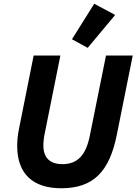

<svg xmlns="http://www.w3.org/2000/svg" viewBox="-20 -995 730 1027"><path d="M596 -915 484 -975 365 -785 449 -739ZM160 -698 81 -303C74 -269 72 -240 72 -214C72 -65 156 12 308 12C481 12 566 -79 605 -275L690 -698H547L460 -267C439 -164 394 -117 314 -117C247 -117 212 -151 212 -217C212 -236 215 -262 219 -280L303 -698Z"/></svg>

Font: LVC Sans
Style: Bold Italic
Weight: 700
Italic angle: -11.31°
Designer: Mike Abbink, Paul van der Laan, Pieter van Rosmalen
Foundry: Bold Monday
Version: Version 3.0